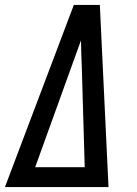

<svg xmlns="http://www.w3.org/2000/svg" viewBox="-35 -755 555 775"><path d="M-15 0 263 -735H368L403 0ZM107 -80H307L295 -490Q294 -516 293 -541.5Q292 -567 292 -592Q283 -567 273.5 -541.5Q264 -516 255 -490Z"/></svg>

Font: Iosevka SS04 Medium Oblique
Style: Regular
Weight: 500
Italic angle: -9°
Monospace: yes
Designer: Belleve Invis
Foundry: Belleve Invis
Version: Version 19.0.0; ttfautohint (v1.8.4)